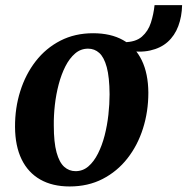

<svg xmlns="http://www.w3.org/2000/svg" viewBox="-20 -694 710 728"><path d="M333 -568Q400 -568 446.5 -542Q493 -516 517.5 -465.5Q542 -415 542.5 -342.5Q542.5 -271 522.2 -207Q502 -143 463.2 -93.5Q424.5 -44 369.2 -15.5Q314 13 244 13Q179 13 132.8 -13.2Q86.5 -39.5 62 -89.8Q37.5 -140 37 -212.5Q36.5 -284 56.8 -348.2Q77 -412.5 115.5 -462Q154 -511.5 209 -539.8Q264 -568 333 -568ZM314 -509.5Q286 -509.5 264.8 -491.2Q243.5 -473 228 -442.5Q212.5 -412 202.5 -374Q192.5 -336 188 -295.8Q183.5 -255.5 184 -218.5Q184 -154 194.5 -116Q205 -78 223.5 -61.5Q242 -45 266.5 -45Q294 -45 315 -63Q336 -81 351.5 -111.8Q367 -142.5 376.8 -180.5Q386.5 -218.5 391 -259Q395.5 -299.5 395.5 -336.5Q395 -401.5 384.8 -439.2Q374.5 -477 356.5 -493.2Q338.5 -509.5 314 -509.5ZM566 -674.5H670.5Q669.5 -631 656 -595Q642.5 -559 616 -535.2Q589.5 -511.5 549.2 -502.5Q509 -493.5 455 -503.5L449.5 -534Q494 -534 518 -555Q542 -576 552.2 -608.2Q562.5 -640.5 566 -674.5Z"/></svg>

Font: Merriweather 20pt
Style: Bold Italic
Weight: 700
Italic angle: -7.8°
Version: Version 2.101